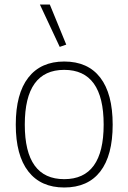

<svg xmlns="http://www.w3.org/2000/svg" viewBox="-20 -823 570 852"><path d="M265 9Q161 9 105.5 -62.5Q50 -134 50 -270Q50 -407 105.5 -478.5Q161 -550 265 -550Q370 -550 425 -478.5Q480 -407 480 -270Q480 -133 425 -62Q370 9 265 9ZM265 -28Q440 -28 440 -270Q440 -513 265 -513Q90 -513 90 -270Q90 -28 265 -28ZM245 -615 157 -803H201L274 -625Z"/></svg>

Font: Encode Sans Narrow
Style: Thin
Weight: 250
Designer: Pablo Impallari, Andres Torresi
Foundry: Pablo Impallari, Andres Torresi
Version: Version 1.000; ttfautohint (v1.00) -l 8 -r 50 -G 200 -x 14 -